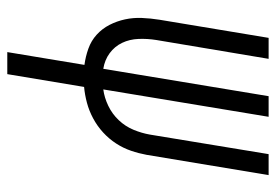

<svg xmlns="http://www.w3.org/2000/svg" viewBox="-138 -422 775 540"><g transform="rotate(90 250.0 -152.5)"><path d="M127 215 163 -2Q140 -5 117.5 -13Q95 -21 78 -36.5Q61 -52 50.5 -72.5Q40 -93 35 -116Q30 -139 31 -163.5Q32 -188 36 -213L87 -520H146L93 -204Q89 -179 90 -154Q91 -129 101 -108Q111 -87 130 -73Q149 -59 174 -55L251 -520H309L232 -55Q255 -58 278 -69Q301 -80 318.5 -98.5Q336 -117 345.5 -140Q355 -163 359 -186L414 -520H473L416 -177Q412 -155 404.5 -133Q397 -111 384 -91Q371 -71 353 -54.5Q335 -38 313.5 -26.5Q292 -15 269.5 -9Q247 -3 225 -1L189 215Z"/></g></svg>

Font: Iosevka Term Curly Light
Style: Italic
Weight: 300
Italic angle: -9°
Designer: Belleve Invis
Foundry: Belleve Invis
Version: Version 32.3.0